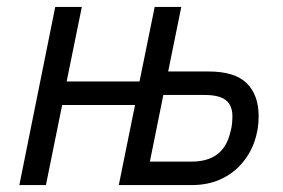

<svg xmlns="http://www.w3.org/2000/svg" viewBox="-20 -536 819 556"><path d="M36 0 140 -516H217L173 -300H384L428 -516H505L467 -329H584Q660 -329 694.5 -295Q729 -261 729 -199Q729 -159 716 -123.5Q703 -88 678 -60Q653 -32 617 -16Q581 0 534 0H324L371 -232H160L113 0ZM414 -68H534Q581 -68 609 -89Q637 -110 647 -153Q651 -167 652 -178.5Q653 -190 653 -200Q653 -230 634.5 -245.5Q616 -261 572 -261H453Z"/></svg>

Font: IBM Plex Sans
Style: Italic
Weight: 400
Italic angle: -11.31°
Designer: Mike Abbink, Paul van der Laan, Pieter van Rosmalen
Foundry: Bold Monday
Version: Version 3.201